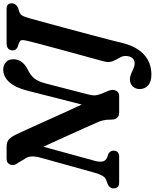

<svg xmlns="http://www.w3.org/2000/svg" viewBox="96 -857 962 1194"><g transform="rotate(-90 577.0 -260.0)"><path d="M173 -148.5Q166.5 -124.5 169.5 -104.5Q172.5 -84.5 195.5 -74L214 -68.5Q237 -58 237 -34.5Q237 -17.5 227 -8.8Q217 0 200.5 0H39.5Q19.5 0 11 -9.5Q2.5 -19 2.5 -33.5Q2.5 -60.5 31 -72L54.5 -80.5Q70.5 -86 81.8 -106Q93 -126 100.5 -154.5L195 -495Q202.5 -522.5 200.8 -546.8Q199 -571 186 -587.5L161.5 -628.5Q149 -643 148 -659.8Q147 -676.5 157 -688.2Q167 -700 187.5 -700H261.5Q292.5 -700 308.5 -684.2Q324.5 -668.5 338 -640Q354 -606.5 376.5 -557Q399 -507.5 424.5 -450.5Q450 -393.5 475.8 -336.8Q501.5 -280 524 -232.5L610 -570.5Q629 -645 663 -683Q697 -721 741.5 -721Q768.5 -721 787.2 -704.5Q806 -688 805.5 -656Q804.5 -600.5 740.5 -568Q704.5 -551 685.2 -526Q666 -501 654 -453.5L585.5 -188Q580.5 -168 580.8 -152.5Q581 -137 588.5 -118L609.5 -66Q620 -40 610.5 -20Q601 0 577 0H474Q429.5 0 430 -53Q431.5 -98.5 410 -142.5Q397.5 -171 373.8 -224.2Q350 -277.5 320.5 -342.2Q291 -407 261.5 -471ZM1058.5 -550.5Q1054 -534 1043.2 -495Q1032.5 -456 1018 -402.8Q1003.5 -349.5 987.5 -289.5Q971.5 -229.5 955.8 -170.8Q940 -112 927.2 -62Q914.5 -12 906.5 21Q884.5 109.5 834 155Q783.5 200.5 710 200.5Q664.5 200.5 642.2 179.2Q620 158 620 127.5Q620 103 636.2 85Q652.5 67 681.5 67Q697.5 67 714.5 74.2Q731.5 81.5 748 89Q764.5 96.5 779 96.5Q799 96.5 812 83.2Q825 70 826 40Q826.5 21.5 814.5 2Q802.5 -17.5 793.2 -40.8Q784 -64 792 -94Q794.5 -104 803.8 -137.5Q813 -171 826 -218.5Q839 -266 853.5 -319.2Q868 -372.5 881.5 -422.8Q895 -473 905.2 -511.8Q915.5 -550.5 919.5 -568Q926.5 -597 924 -607.2Q921.5 -617.5 907 -623L883.5 -630.5Q860.5 -641 860.5 -661.5Q860.5 -679 871.5 -689.5Q882.5 -700 905.5 -700H1116.5Q1138.5 -700 1146 -691Q1153.5 -682 1153.5 -667.5Q1153 -653 1144.5 -643.2Q1136 -633.5 1124.5 -628.5L1100.5 -621Q1090.5 -617 1084 -611.5Q1077.5 -606 1072 -592.2Q1066.5 -578.5 1058.5 -550.5Z"/></g></svg>

Font: Fraunces 72pt SuperSoft SemiBold
Style: Italic
Weight: 600
Italic angle: -16°
Version: Version 1.000;[b76b70a41]